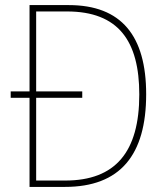

<svg xmlns="http://www.w3.org/2000/svg" viewBox="-20 -734 654 754"><path d="M250 -714H96V-375H22V-350H96V0H235C452 0 554 -125 554 -364C554 -593 457 -714 250 -714ZM243 -689C445 -689 527 -573 527 -363C527 -138 434 -25 236 -25H122V-350H303V-375H122V-689Z"/></svg>

Font: Noto Sans Sinhala SemiCondensed Thin
Style: Regular
Weight: 100
Width: 4
Designer: Jelle Bosma - Monotype Design Team
Foundry: Monotype Imaging Inc.
Version: Version 2.006